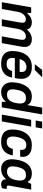

<svg xmlns="http://www.w3.org/2000/svg" viewBox="1312 -2076 775 3440"><g transform="rotate(90 1700.0 -355.5)"><path d="M19 0 111 -526H211V-455H218Q238 -479 262.5 -497.5Q287 -516 316 -527Q345 -538 378 -538Q426 -538 460 -518.5Q494 -499 507 -455H514Q535 -479 560.5 -497.5Q586 -516 616.5 -527Q647 -538 681 -538Q743 -538 782 -507.5Q821 -477 821 -405Q821 -389 818.5 -371Q816 -353 812 -333L752 0H631L688 -321Q690 -335 691.5 -345.5Q693 -356 693 -366Q693 -391 685 -405Q677 -419 662.5 -425Q648 -431 628 -431Q597 -431 570 -413Q543 -395 524.5 -363Q506 -331 498 -289L447 0H325L382 -321Q384 -335 385.5 -346Q387 -357 387 -367Q387 -391 379 -405Q371 -419 356.5 -425Q342 -431 322 -431Q292 -431 265 -413Q238 -395 219 -363Q200 -331 192 -289L141 0Z M1129 12Q1051 12 998.5 -9.5Q946 -31 920 -76Q894 -121 894 -189Q894 -217 897 -245Q900 -273 905 -299Q919 -366 951.5 -420Q984 -474 1039 -506Q1094 -538 1178 -538Q1249 -538 1296.5 -517Q1344 -496 1368 -453.5Q1392 -411 1392 -346Q1392 -323 1388.5 -292.5Q1385 -262 1377 -233H1021Q1019 -221 1018 -210.5Q1017 -200 1017 -190Q1017 -155 1028.5 -131.5Q1040 -108 1064 -97Q1088 -86 1126 -86Q1150 -86 1170.5 -91.5Q1191 -97 1207 -109Q1223 -121 1234 -139.5Q1245 -158 1249 -184H1369Q1361 -134 1340 -97Q1319 -60 1287 -36Q1255 -12 1215 0Q1175 12 1129 12ZM1037 -319H1266Q1268 -329 1268.5 -338Q1269 -347 1269 -354Q1269 -385 1258.5 -404Q1248 -423 1228 -432Q1208 -441 1181 -441Q1143 -441 1115 -427Q1087 -413 1068 -386Q1049 -359 1037 -319ZM1130 -591 1233 -723H1362V-720L1233 -591Z M1632 12Q1577 12 1537 -12Q1497 -36 1475.5 -79.5Q1454 -123 1454 -182Q1454 -202 1456 -224.5Q1458 -247 1462 -272Q1474 -341 1497.5 -391Q1521 -441 1552.5 -473.5Q1584 -506 1622 -522Q1660 -538 1702 -538Q1741 -538 1771 -530Q1801 -522 1823 -506Q1845 -490 1857 -465H1863L1908 -723H2030L1903 0H1804V-70H1797Q1766 -29 1723 -8.5Q1680 12 1632 12ZM1678 -93Q1720 -93 1749.5 -112Q1779 -131 1798 -167.5Q1817 -204 1826 -257Q1829 -274 1830.5 -286.5Q1832 -299 1833 -309Q1834 -319 1834 -328Q1834 -362 1824 -385.5Q1814 -409 1792.5 -421Q1771 -433 1738 -433Q1694 -433 1665 -416Q1636 -399 1618 -364Q1600 -329 1590 -275Q1587 -255 1584.5 -240Q1582 -225 1581 -213.5Q1580 -202 1580 -192Q1580 -142 1603.5 -117.5Q1627 -93 1678 -93Z M2138 -607 2159 -723H2281L2261 -607ZM2033 0 2126 -526H2248L2155 0Z M2526 12Q2450 12 2399.5 -9.5Q2349 -31 2324.5 -76Q2300 -121 2300 -189Q2300 -219 2303 -249Q2306 -279 2313 -307Q2324 -355 2345 -396.5Q2366 -438 2398 -470Q2430 -502 2474.5 -520Q2519 -538 2577 -538Q2645 -538 2692.5 -519Q2740 -500 2765 -463.5Q2790 -427 2790 -374Q2790 -363 2789 -351.5Q2788 -340 2786 -329H2663Q2664 -336 2664.5 -342.5Q2665 -349 2665 -356Q2665 -381 2656.5 -399.5Q2648 -418 2629 -428.5Q2610 -439 2580 -439Q2537 -439 2508 -418.5Q2479 -398 2461.5 -361Q2444 -324 2434 -275Q2431 -258 2429 -244Q2427 -230 2426 -218.5Q2425 -207 2425 -197Q2425 -160 2435.5 -135.5Q2446 -111 2468 -99.5Q2490 -88 2523 -88Q2559 -88 2584 -101.5Q2609 -115 2624.5 -140Q2640 -165 2646 -197H2763Q2753 -131 2722.5 -84Q2692 -37 2643 -12.5Q2594 12 2526 12Z M3005 12Q2954 12 2915 -10Q2876 -32 2854.5 -75Q2833 -118 2833 -182Q2833 -202 2835.5 -223.5Q2838 -245 2842 -270Q2858 -363 2892.5 -422.5Q2927 -482 2977 -510Q3027 -538 3089 -538Q3123 -538 3151.5 -530Q3180 -522 3202 -506Q3224 -490 3237 -465H3244L3275 -526H3377L3353 -396Q3346 -355 3338.5 -315.5Q3331 -276 3325 -241.5Q3319 -207 3314 -180Q3309 -153 3306.5 -136Q3304 -119 3304 -115Q3304 -101 3312 -94.5Q3320 -88 3333 -88H3366L3352 -4Q3342 1 3323 6.5Q3304 12 3278 12Q3252 12 3232.5 2Q3213 -8 3202 -28Q3198 -37 3195 -48.5Q3192 -60 3192 -73H3185Q3152 -30 3106.5 -9Q3061 12 3005 12ZM3059 -93Q3086 -93 3110 -104Q3134 -115 3153 -136Q3172 -157 3186 -187.5Q3200 -218 3207 -257Q3210 -274 3211.5 -286.5Q3213 -299 3213.5 -309Q3214 -319 3214 -327Q3214 -362 3204 -385.5Q3194 -409 3173 -421Q3152 -433 3119 -433Q3075 -433 3045.5 -415.5Q3016 -398 2998 -361.5Q2980 -325 2969 -269Q2966 -251 2964 -237Q2962 -223 2961 -212Q2960 -201 2960 -192Q2960 -142 2983.5 -117.5Q3007 -93 3059 -93Z"/></g></svg>

Font: Archivo SemiBold SemiBold
Style: Italic
Weight: 600
Italic angle: -10°
Version: Version 2.001